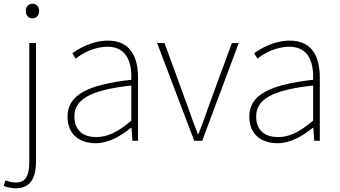

<svg xmlns="http://www.w3.org/2000/svg" viewBox="-53 -759 1834 1035"><path d="M31 256C105 256 141 211 141 110V-527H105V106C105 174 94 225 33 225C11 225 -11 218 -24 214L-33 243C-18 250 9 256 31 256ZM122 -660C142 -660 158 -675 158 -701C158 -723 142 -739 122 -739C101 -739 86 -723 86 -701C86 -675 101 -660 122 -660Z M463 13C533 13 599 -26 653 -70H656L661 0H691V-341C691 -448 653 -540 529 -540C443 -540 370 -496 337 -472L355 -443C389 -470 452 -507 527 -507C636 -507 658 -414 655 -329C418 -302 311 -247 311 -130C311 -30 381 13 463 13ZM466 -20C402 -20 348 -50 348 -131C348 -220 426 -273 655 -298V-109C586 -50 529 -20 466 -20Z M994 0H1037L1234 -527H1197L1072 -187C1055 -136 1035 -83 1017 -37H1013C995 -83 976 -136 958 -187L834 -527H794Z M1443 13C1513 13 1579 -26 1633 -70H1636L1641 0H1671V-341C1671 -448 1633 -540 1509 -540C1423 -540 1350 -496 1317 -472L1335 -443C1369 -470 1432 -507 1507 -507C1616 -507 1638 -414 1635 -329C1398 -302 1291 -247 1291 -130C1291 -30 1361 13 1443 13ZM1446 -20C1382 -20 1328 -50 1328 -131C1328 -220 1406 -273 1635 -298V-109C1566 -50 1509 -20 1446 -20Z"/></svg>

Font: Source Han Sans JP VF
Style: Regular
Weight: 250
Designer: Ryoko NISHIZUKA 西塚涼子 (kana, bopomofo & ideographs); Paul D. Hunt (Latin, Greek & Cyrillic); Sandoll Communications 산돌커뮤니
Foundry: Adobe
Version: Version 2.004;hotconv 1.0.118;makeotfexe 2.5.65603